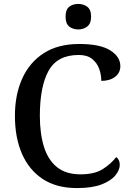

<svg xmlns="http://www.w3.org/2000/svg" viewBox="-20 -948 669 978"><path d="M372 10Q268 10 198 -36Q128 -82 92 -164.5Q56 -247 56 -358Q56 -466 93.5 -548.5Q131 -631 203.5 -677.5Q276 -724 384 -724Q490 -724 541.5 -691.5Q593 -659 593 -611Q593 -577 566 -556.5Q539 -536 496 -536Q496 -568 485 -598Q474 -628 449 -648Q424 -668 381 -668Q272 -668 227.5 -587.5Q183 -507 183 -358Q183 -267 204 -200Q225 -133 270.5 -96.5Q316 -60 390 -60Q462 -60 504 -87Q546 -114 572 -148Q590 -135 590 -108Q590 -82 567.5 -54.5Q545 -27 497 -8.5Q449 10 372 10ZM379 -798Q351 -798 332.5 -813Q314 -828 314 -863Q314 -899 332.5 -913.5Q351 -928 379 -928Q405 -928 424.5 -913.5Q444 -899 444 -863Q444 -828 424.5 -813Q405 -798 379 -798Z"/></svg>

Font: Noto Serif Bengali Medium
Style: Regular
Weight: 500
Designer: Juan Bruce, Universal Thirst, Indian Type Foundry and the Monotype Design Team.
Foundry: Monotype Imaging Inc.
Version: Version 2.003; ttfautohint (v1.8.4.7-5d5b)